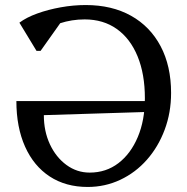

<svg xmlns="http://www.w3.org/2000/svg" viewBox="-20 -726 744 762"><path d="M328 16Q241 16 177.5 -25.5Q114 -67 79.5 -144Q45 -221 45 -325H573V-282L154 -269Q154 -205 178 -153.5Q202 -102 243.5 -71.5Q285 -41 336 -41Q401 -41 450 -78.5Q499 -116 527 -182.5Q555 -249 555 -336Q555 -432 526 -502.5Q497 -573 443.5 -611Q390 -649 316 -649Q265 -649 217.5 -633.5Q170 -618 132 -589L156 -672H246L141 -524H125L57 -636Q85 -657 128 -672.5Q171 -688 221 -697Q271 -706 320 -706Q424 -706 500 -663.5Q576 -621 617.5 -542.5Q659 -464 659 -357Q659 -279 633.5 -211Q608 -143 563 -92Q518 -41 457.5 -12.5Q397 16 328 16Z"/></svg>

Font: Platypi Light
Style: Regular
Weight: 300
Designer: David Sargent
Foundry: Bolt Cutter Type
Version: Version 1.200